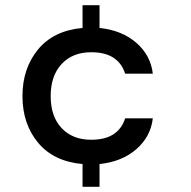

<svg xmlns="http://www.w3.org/2000/svg" viewBox="-20 -627 730 735"><path d="M329 -92Q383 -92 415 -113.5Q447 -135 459 -174H565Q557 -104 502 -56Q447 -8 361 1V88H296V1Q185 -9 125.5 -81Q66 -153 66 -259Q66 -365 125.5 -437.5Q185 -510 296 -520V-607H361V-520Q447 -511 502 -463Q557 -415 565 -345H459Q447 -384 415 -405.5Q383 -427 329 -427Q258 -427 216 -382Q174 -337 174 -259Q174 -181 216 -136.5Q258 -92 329 -92Z"/></svg>

Font: A Bank Premium Med
Style: Regular
Weight: 500
Designer: Ninad Kale (Devanagari), Jonny Pinhorn (Latin), Htun Naung (Myanmar)
Foundry: Indian Type Foundry
Version: 4.004